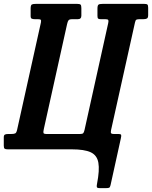

<svg xmlns="http://www.w3.org/2000/svg" viewBox="-56 -770 784 990"><path d="M170 -105Q166.5 -89.5 168.2 -84.2Q170 -79 185.5 -79H355.5Q368.5 -79 372.8 -83Q377 -87 380 -100.5L502 -651Q504.5 -662.5 502.2 -666.8Q500 -671 487.5 -671H464Q454 -671 450.2 -674Q446.5 -677 446.5 -688V-725Q446.5 -742 451.8 -746Q457 -750 473.5 -750H687.5Q700 -750 704 -746.5Q708 -743 708 -730V-692Q708 -678.5 702 -674.8Q696 -671 683 -671H664Q652 -671 647.2 -668.5Q642.5 -666 640 -654L516.5 -98.5Q514 -86.5 517.2 -82.8Q520.5 -79 531.5 -79H554.5Q567.5 -79 568.8 -74Q570 -69 567 -56L514 184.5Q511.5 195.5 507 197.8Q502.5 200 491.5 200H458.5Q444.5 200 443.2 194.2Q442 188.5 444.5 176.5Q458 107.5 451.2 69Q444.5 30.5 411.8 15.2Q379 0 314 0H-15.5Q-27.5 0 -32 -3.2Q-36.5 -6.5 -36.5 -19V-62Q-36.5 -72.5 -31.2 -75.8Q-26 -79 -15 -79H-0.5Q16 -79 22.5 -82.2Q29 -85.5 32.5 -102L155 -654Q157 -664.5 154.2 -667.8Q151.5 -671 140 -671H124.5Q114.5 -671 108.2 -673.5Q102 -676 102 -687V-728Q102.5 -744 108.5 -747Q114.5 -750 129 -750H342Q355.5 -750 359.5 -746Q363.5 -742 363.5 -728V-689Q363.5 -671 345 -671H316.5Q302 -671 297.5 -665.5Q293 -660 290 -646Z"/></svg>

Font: Besley* Condensed Semi
Style: Italic
Weight: 600
Width: 3
Italic angle: -13°
Designer: Owen Earl
Foundry: indestructible type*
Version: Version 3.000; ttfautohint (v1.8.3)